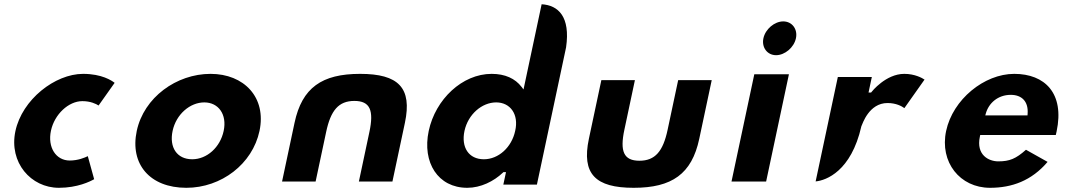

<svg xmlns="http://www.w3.org/2000/svg" viewBox="-20 -880 5115 915"><path d="M449.8 -377.2 526.3 -485.2C513 -495.8 465.4 -528 376.1 -528C241.9 -528 85.4 -405.5 53.4 -255C21.6 -105.5 127.3 15 260.7 15C349.4 15 410 -15.3 428.7 -26L398.4 -135.8C384.6 -128.9 351.9 -115 312.4 -115C246.4 -115 206 -177.9 222.8 -257C239.4 -335.1 306.6 -398 372.5 -398C411.7 -398 437.6 -385 449.8 -377.2Z M868 15C1034.6 15 1183.2 -98.4 1216.7 -256C1250.6 -415.5 1143.3 -528 983.4 -528C820.6 -528 665.6 -415.5 631.7 -256C598.2 -98.3 693.8 15 868 15ZM953.6 -392C1020.7 -392 1062.8 -335.4 1045.9 -256C1029.3 -177.7 966 -121 896 -121C823.1 -121 785.9 -177.8 802.5 -256C819.4 -335.5 885.6 -392 953.6 -392Z M1534.4 -251.5C1556.1 -353.9 1593.7 -399 1668.8 -399C1743.9 -399 1762.3 -353.9 1740.5 -251.5L1690.3 -15H1850.2L1909.6 -294.5C1945.2 -462.3 1878.3 -528 1696.2 -528C1514.2 -528 1419.2 -462.3 1383.6 -294.5L1324.2 -15H1484.1Z M2344.6 -392C2411.6 -392 2453.6 -335.4 2435.1 -256C2418.4 -177.7 2355.4 -121 2286 -121C2213.8 -121 2176.9 -177.8 2193.5 -256C2210.7 -335.5 2276.8 -392 2344.6 -392ZM2206.7 15C2271.1 15 2332.9 -15.7 2376.5 -57.1L2379.2 -59.7H2391.4L2378.7 -0.3H2538.7L2677.7 -654.2C2699 -800.5 2640.6 -855.2 2561.2 -859.7L2474.9 -453.7L2465.4 -466.1C2435 -505.7 2387.2 -528 2322.9 -528C2183 -528 2055.1 -406.7 2023.1 -256C1991.1 -105.3 2067.5 15 2206.7 15ZM2677.8 -654.5 2677.7 -654C2677.7 -654.1 2677.7 -654.2 2677.7 -654.2Z M2845.8 -498 2786.4 -218.5C2750.8 -50.7 2817.7 15 2999.8 15C3181.8 15 3276.8 -50.7 3312.4 -218.5L3371.8 -498H3211.9L3161.6 -261.5C3139.9 -159.1 3102.3 -114 3027.2 -114C2952.1 -114 2933.7 -159.1 2955.5 -261.5L3005.7 -498Z M3631.1 -15 3739.7 -526H3574.7L3466.1 -15ZM3678.5 -617C3720.1 -617 3763.8 -653.5 3773.1 -697.5C3782.5 -741.5 3754.3 -778 3712.7 -778C3671.1 -778 3627.5 -741.5 3618.1 -697.5C3608.8 -653.5 3636.9 -617 3678.5 -617Z M4084.8 -277.6 4085 -278.7 4085.6 -279.8C4090.3 -289.2 4120.9 -389 4209.6 -389C4250.9 -389 4277.9 -373.6 4289.9 -364.7L4386 -500.7C4374.3 -508.4 4339.8 -528 4289.5 -528C4200.9 -528 4134.1 -442.5 4134.1 -442.5L4131.3 -439H4119.1L4134.8 -513H3972.8L3867 -15.4C3917.2 -20.2 4036.3 -64 4084.8 -277.6Z M5015.4 -253.6C5054.1 -435.9 4958.9 -528 4813.5 -528C4670 -528 4520.7 -405.7 4488.9 -256C4457.3 -107.3 4554.5 15 4698.1 15C4802.2 15 4895.9 -18.6 4972.4 -108.5L4869.4 -166.3C4821.1 -123.3 4791.2 -111 4737.3 -111C4692.4 -111 4631 -141 4649.7 -228.7L4651.3 -236.5H5011.5C5012.5 -240.4 5014.4 -249 5015.4 -253.6ZM4677.7 -338C4691.6 -388.9 4735.8 -428 4797 -428C4849.6 -428 4881.4 -396.2 4877.3 -338.6L4876.7 -330H4675.5Z"/></svg>

Font: Hussar Nova
Style: RgIta
Weight: 700
Foundry: Cannot Into Space Fonts
Version: Version 0.99